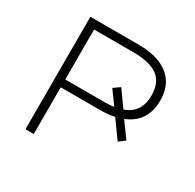

<svg xmlns="http://www.w3.org/2000/svg" viewBox="-153 -873 1059 1042"><g transform="rotate(30 376.5 -352.5)"><path d="M128 0V-705H430Q512 -705 569 -681Q626 -657 655 -611.5Q684 -566 684 -500Q684 -430 651.5 -383Q619 -336 555 -313L557 -326L633 -221L595 -192L506 -316L530 -305Q509 -299 483.5 -296Q458 -293 430 -293H180V0ZM180 -342H426Q445 -342 462.5 -343.5Q480 -345 496 -348L493 -335L424 -430L464 -458L542 -349L527 -356Q629 -387 629 -500Q629 -582 579 -618.5Q529 -655 426 -655H180Z"/></g></svg>

Font: Nunito Sans 7pt SemiExpanded ExtraLight
Style: Regular
Weight: 250
Width: 6
Designer: Vernon Adams
Foundry: Vernon Adams
Version: Version 3.101;gftools[0.9.27]